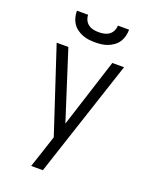

<svg xmlns="http://www.w3.org/2000/svg" viewBox="-173 -841 896 1141"><g transform="rotate(20 275.0 -270.0)"><path d="M170 210Q180 179 190.5 148.5Q201 118 211 87L238 4L62 -530H136L275 -96L414 -530H488L244 210ZM275 -610Q255 -610 234.5 -612.5Q214 -615 195 -622.5Q176 -630 159 -642.5Q142 -655 131 -672Q120 -689 115 -709.5Q110 -730 110 -750H181Q181 -733 188.5 -717Q196 -701 210 -691Q224 -681 241 -677.5Q258 -674 275 -674Q292 -674 309 -677.5Q326 -681 340 -691Q354 -701 361.5 -717Q369 -733 369 -750H440Q440 -730 435 -709.5Q430 -689 419 -672Q408 -655 391 -642.5Q374 -630 355 -622.5Q336 -615 315.5 -612.5Q295 -610 275 -610Z"/></g></svg>

Font: Lode
Style: Regular
Weight: 400
Monospace: yes
Designer: Belleve Invis
Foundry: Belleve Invis
Version: Version 29.2.0; ttfautohint (v1.8.3)